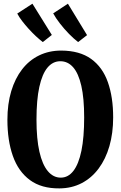

<svg xmlns="http://www.w3.org/2000/svg" viewBox="-20 -1032 668 1063"><path d="M309.5 11Q209.5 12 145.5 -35.2Q81.5 -82.5 51.2 -168.5Q21 -254.5 21 -368.5Q21 -456.5 42.2 -527.2Q63.5 -598 102.5 -648.2Q141.5 -698.5 196.5 -725.2Q251.5 -752 319 -752Q421 -751.5 484.5 -705.8Q548 -660 577.2 -577Q606.5 -494 606.5 -382.5Q606.5 -295 585.8 -223Q565 -151 526 -98.8Q487 -46.5 432.2 -18Q377.5 10.5 309.5 11ZM316.5 -48.5Q357.5 -48.5 386.5 -86Q415.5 -123.5 430.8 -197.5Q446 -271.5 446 -382Q446 -488 430.2 -557Q414.5 -626 385 -659.5Q355.5 -693 314 -693Q272.5 -693 243 -657.8Q213.5 -622.5 197.8 -551Q182 -479.5 182 -369Q182 -263.5 198.2 -192Q214.5 -120.5 244.8 -84.5Q275 -48.5 316.5 -48.5ZM216.5 -799.5Q199.5 -812.5 179.2 -831.2Q159 -850 139.2 -871.8Q119.5 -893.5 102.8 -915.2Q86 -937 75.5 -957L159.5 -1011.5L267 -838.5L217.5 -799.5ZM412 -799.5Q389 -817 362.2 -844.2Q335.5 -871.5 312 -901.8Q288.5 -932 274.5 -958L356 -1011.5L462 -837.5L413 -799.5Z"/></svg>

Font: Merriweather 24pt SemiCondensed
Style: Bold
Weight: 700
Width: 4
Designer: Eben Sorkin
Foundry: Eben Sorkin
Version: Version 2.100